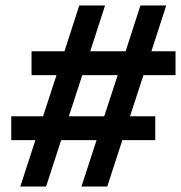

<svg xmlns="http://www.w3.org/2000/svg" viewBox="-20 -680 660 700"><path d="M620 -406H503L454 -256H546V-169H426L371 0H277L332 -169H203L148 0H54L109 -169H21V-256H137L186 -406H95V-493H215L269 -660H363L309 -493H438L492 -660H586L532 -493H620ZM360 -256 409 -406H280L231 -256Z"/></svg>

Font: Elaine Sans SemiBold
Style: Italic
Weight: 600
Italic angle: -13°
Designer: Wei Huang
Foundry: Wei Huang
Version: Version 2.001;December 24, 2019;FontCreator 12.0.0.2547 64-b